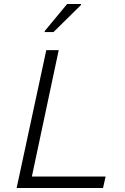

<svg xmlns="http://www.w3.org/2000/svg" viewBox="-20 -938 625 958"><path d="M63 0 211 -688H273L139 -57H507L494 0ZM203 -778V-783L315 -918H384V-913L247 -778Z"/></svg>

Font: Saira SemiExpanded Light
Style: Italic
Weight: 300
Width: 6
Italic angle: -12°
Designer: Hector Gatti with collaboration of the Omnibus-Type team
Foundry: Omnibus-Type
Version: Version 1.101